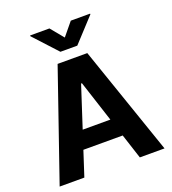

<svg xmlns="http://www.w3.org/2000/svg" viewBox="-166 -1079 1080 1204"><g transform="rotate(-20 374.0 -477.0)"><path d="M188.6 0 242.5 -165.8H505L558.9 0H723.7L473 -727.3H274.9L23.8 0ZM173.7 -948.9 317.5 -792.6H430L574.2 -948.9V-953.8H445.3L373.9 -867.2L302.6 -953.8H173.7ZM281.6 -285.9 371.1 -561.1H376.8L466.3 -285.9Z"/></g></svg>

Font: Magic Ui Pro
Style: Bold
Weight: 700
Designer: Stefan Endress, Andreas Faust
Version: Version 1.000;FEAKit 1.0